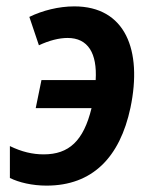

<svg xmlns="http://www.w3.org/2000/svg" viewBox="-20 -572 474 602"><path d="M126 10C270 10 356 -79 389 -234C427 -415 373 -552 213 -552C164 -552 113 -539 72 -519L102 -430C134 -445 165 -453 192 -453C256 -453 285 -405 280 -321H110L92 -233H267C242 -130 196 -88 117 -88C82 -88 48 -96 11 -114V-14C39 0 81 10 126 10Z"/></svg>

Font: Noto Sans SemiCondensed SemiBold
Style: Italic
Weight: 600
Width: 4
Italic angle: -12°
Designer: Monotype Design Team
Foundry: Monotype Imaging Inc.
Version: Version 2.013